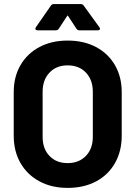

<svg xmlns="http://www.w3.org/2000/svg" viewBox="-20 -906 661 937"><path d="M47 -243V-457Q47 -531 80 -588Q113 -645 172.5 -676.5Q232 -708 310 -708Q389 -708 448.5 -676.5Q508 -645 541 -588Q574 -531 574 -457V-243Q574 -168 541 -110Q508 -52 448.5 -20.5Q389 11 310 11Q232 11 172.5 -21Q113 -53 80 -110.5Q47 -168 47 -243ZM433 -238V-458Q433 -516 399.5 -551.5Q366 -587 310 -587Q255 -587 221.5 -551.5Q188 -516 188 -458V-238Q188 -180 221.5 -145Q255 -110 310 -110Q365 -110 399 -145Q433 -180 433 -238ZM155 -773 228 -878Q233 -886 242 -886H375Q384 -886 389 -878L465 -773Q468 -769 468 -766Q468 -758 457 -758H367Q358 -758 353 -766L313 -827Q310 -833 307 -827L267 -766Q262 -758 253 -758H163Q156 -758 153.5 -762.5Q151 -767 155 -773Z"/></svg>

Font: UMi
Style: Bold
Weight: 700
Designer: Peter Middis
Foundry: We Are UMi
Version: Version 1.0